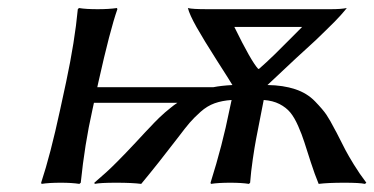

<svg xmlns="http://www.w3.org/2000/svg" viewBox="-20 -453 928 476"><path d="M128.9 -180.2 144 -250Q165.5 -351.1 172.9 -430.2L175.8 -433.1Q192.4 -430.2 222.2 -430.2Q250 -430.2 270 -433.1L271 -430.2Q252.9 -378.9 224.1 -250L221.2 -236.8H508.8Q528.3 -240.7 556.2 -242.2Q550.8 -251.5 517.8 -303Q484.9 -354.5 467.3 -385.7Q449.7 -417 445.8 -433.1Q456.1 -430.2 494.1 -430.2H799.8Q825.2 -430.2 839.8 -433.1Q839.4 -432.6 837.6 -430.4Q835.9 -428.2 832.8 -424.6Q829.6 -420.9 824.5 -415Q819.3 -409.2 809.6 -399.2Q799.8 -389.2 787.1 -377Q771.5 -361.8 763.4 -354Q755.4 -346.2 748.5 -340.3Q741.7 -334.5 714.1 -308.8Q686.5 -283.2 643.1 -242.2Q682.1 -241.7 711.7 -231.9Q741.2 -222.2 761 -201.7Q780.8 -181.2 789.3 -168.5Q797.9 -155.8 811 -130.4Q813 -127 814 -125Q829.6 -94.2 836.4 -81.1Q843.3 -67.9 857.2 -45.2Q871.1 -22.5 888.2 0L884.8 2.9Q871.6 0 834 0Q793 0 770 2.9Q760.3 -20.5 750.5 -50.8Q740.7 -81.1 734.6 -100.3Q728.5 -119.6 719.2 -140.6Q710 -161.6 699.7 -174.1Q689.5 -186.5 672.9 -195.1Q656.2 -203.6 633.8 -205.1L628.9 -180.2Q618.7 -127.9 615 -108.9Q611.3 -89.8 606.7 -58.3Q602.1 -26.9 600.1 0L597.2 2.9Q579.1 0 550.8 0Q521.5 0 502.9 2.9L502 0Q531.7 -94.2 548.8 -180.2L554.2 -205.1Q530.8 -203.6 512.2 -197Q493.7 -190.4 477.3 -175.8Q460.9 -161.1 450.4 -148.9Q439.9 -136.7 421.9 -112.8Q372.6 -48.3 330.1 2.9Q307.6 0 268.1 0Q228 0 214.8 2.9L213.9 0Q230 -13.7 243.4 -25.9Q256.8 -38.1 271.2 -52.7Q285.6 -67.4 292 -74Q298.3 -80.6 316.7 -100.1Q335 -119.6 339.8 -125Q341.8 -127 350.3 -136Q358.9 -145 362.5 -148.9Q366.2 -152.8 374.5 -160.9Q382.8 -168.9 388.9 -174.1Q395 -179.2 403.3 -186Q411.6 -192.9 419.9 -198.2H212.9L209 -180.2Q189.9 -95.2 180.2 0L176.8 2.9Q158.2 0 130.9 0Q101.6 0 83 2.9L82 0Q105 -69.3 128.9 -180.2ZM620.1 -282.2H622.1Q639.6 -297.4 660.2 -317.4Q680.7 -337.4 700.9 -357.9Q721.2 -378.4 729 -386.2H561Q602.5 -301.3 620.1 -282.2Z"/></svg>

Font: Linear Smooth
Style: Italic
Weight: 400
Designer: Philipp H. Poll, Flanker
Foundry: Philipp H. Poll, reworked by Flanker
Version: Version 1.061 | FøM Fix